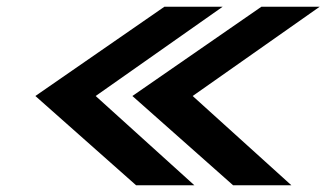

<svg xmlns="http://www.w3.org/2000/svg" viewBox="-20 -677 969 570"><path d="M85 -392 384 -127H557L264 -392L641 -657H468ZM373 -392 672 -127H845L552 -392L929 -657H756Z"/></svg>

Font: Rabbid Highway Sign IV
Style: BdObl
Weight: 400
Foundry: Cannot Into Space Fonts
Version: Version 0.277